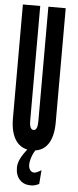

<svg xmlns="http://www.w3.org/2000/svg" viewBox="-61 -767 403 987"><g transform="rotate(5 140.0 -273.5)"><path d="M127 8Q180 8 208.2 -30.8Q236.5 -69.5 237 -143.5V-735H147.5V-143.5Q147.5 -97 127 -97Q105.5 -97 105.5 -143.5V-735H16V-143.5Q17 -70.5 45.8 -31.2Q74.5 8 127 8ZM137 188Q147.5 188 156.8 185.8Q166 183.5 180 177L185.5 105.5Q160.5 121 149 121Q136 121 128 110.2Q120 99.5 120 83Q120 64 128.8 39.8Q137.5 15.5 150.5 0H107.5Q81.5 33.5 70 57.2Q58.5 81 58.5 103Q58.5 142.5 79.8 165.2Q101 188 137 188Z"/></g></svg>

Font: League Gothic SemiCondensed
Style: Regular
Weight: 400
Width: 4
Designer: The League of Moveable Type
Version: Version 1.600; ttfautohint (v1.8.3)